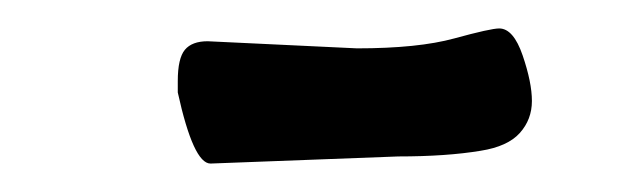

<svg xmlns="http://www.w3.org/2000/svg" viewBox="-20 -650 440 135"><path d="M126 -621 231 -616Q274 -616 299.5 -623Q325 -630 331 -630Q341 -630 347.5 -611Q354 -592 354 -579Q354 -566 345.5 -556.5Q337 -547 318 -544Q294 -540 260 -540L128 -535Q116 -535 105 -585V-593Q105 -609 110 -615Q115 -621 126 -621Z"/></svg>

Font: Devonshire
Style: Regular
Weight: 400
Designer: Astigmatic (AOETI)
Foundry: Astigmatic (AOETI)
Version: Version 1.001